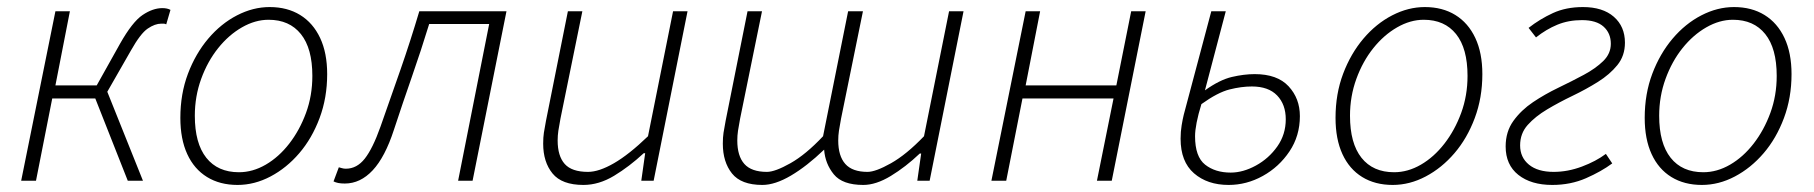

<svg xmlns="http://www.w3.org/2000/svg" viewBox="-20 -512 5140 544"><path d="M40 0 137 -480H178L137 -270H254L320 -388Q355 -450 384 -469.5Q413 -489 440 -489Q454 -489 463 -484L451 -443Q447 -445 444 -445Q441 -445 437 -445Q419 -445 398.5 -431Q378 -417 351 -369L284 -252L385 0H342L250 -233H128L82 0Z M653 12Q603 12 566.5 -10.5Q530 -33 510.5 -75.5Q491 -118 491 -178Q491 -246 512.5 -303Q534 -360 570 -402.5Q606 -445 651.5 -468.5Q697 -492 744 -492Q794 -492 830.5 -469.5Q867 -447 887 -404.5Q907 -362 907 -302Q907 -235 885.5 -177.5Q864 -120 828 -78Q792 -36 746.5 -12Q701 12 653 12ZM657 -24Q696 -24 733 -45.5Q770 -67 799.5 -105Q829 -143 847 -192Q865 -241 865 -297Q865 -375 832.5 -415.5Q800 -456 741 -456Q703 -456 665.5 -434.5Q628 -413 598 -375.5Q568 -338 550 -288.5Q532 -239 532 -184Q532 -106 564.5 -65Q597 -24 657 -24Z M957 8Q946 8 938.5 6.5Q931 5 925 2L940 -38Q944 -37 949 -35.5Q954 -34 960 -34Q991 -34 1013.5 -62.5Q1036 -91 1058 -153Q1087 -235 1115 -315.5Q1143 -396 1168 -480H1415L1319 0H1278L1366 -444H1196Q1173 -369 1147 -294.5Q1121 -220 1096 -144Q1071 -67 1036 -29.5Q1001 8 957 8Z M1633 12Q1572 12 1545.5 -20.5Q1519 -53 1519 -105Q1519 -123 1521 -136Q1523 -149 1527 -170L1589 -480H1630L1568 -176Q1564 -155 1562 -141.5Q1560 -128 1560 -114Q1560 -70 1580 -47.5Q1600 -25 1646 -25Q1677 -25 1719.5 -49.5Q1762 -74 1816 -126L1887 -480H1928L1832 0H1797L1808 -78H1804Q1763 -40 1720 -14Q1677 12 1633 12Z M2140 12Q2080 12 2054 -20.5Q2028 -53 2028 -105Q2028 -123 2030 -136Q2032 -149 2036 -170L2098 -480H2139L2077 -176Q2073 -155 2071 -141.5Q2069 -128 2069 -114Q2069 -70 2089 -47.5Q2109 -25 2153 -25Q2176 -25 2219.5 -49.5Q2263 -74 2312 -126L2383 -480H2425L2363 -176Q2359 -155 2357 -141.5Q2355 -128 2355 -114Q2355 -70 2375 -47.5Q2395 -25 2438 -25Q2461 -25 2504.5 -49.5Q2548 -74 2598 -126L2669 -480H2710L2614 0H2579L2590 -77H2586Q2546 -39 2504 -13.5Q2462 12 2426 12Q2367 12 2342.5 -18Q2318 -48 2315 -88Q2266 -41 2221 -14.5Q2176 12 2140 12Z M2789 0 2886 -480H2927L2886 -270H3143L3185 -480H3226L3130 0H3088L3135 -233H2877L2831 0Z M3461 12Q3401 12 3363 -21Q3325 -54 3325 -119Q3325 -139 3328 -157Q3331 -175 3334 -187L3412 -480H3453L3394 -256Q3436 -286 3470.5 -294Q3505 -302 3535 -302Q3599 -302 3631 -267.5Q3663 -233 3663 -183Q3663 -127 3633.5 -83Q3604 -39 3558 -13.5Q3512 12 3461 12ZM3467 -23Q3502 -23 3538.5 -43Q3575 -63 3599 -97Q3623 -131 3623 -174Q3623 -216 3598.5 -241.5Q3574 -267 3527 -267Q3497 -267 3463.5 -258.5Q3430 -250 3384 -217Q3375 -188 3370.5 -165Q3366 -142 3366 -126Q3366 -68 3394.5 -45.5Q3423 -23 3467 -23Z M3926 12Q3876 12 3839.5 -10.5Q3803 -33 3783.5 -75.5Q3764 -118 3764 -178Q3764 -246 3785.5 -303Q3807 -360 3843 -402.5Q3879 -445 3924.5 -468.5Q3970 -492 4017 -492Q4067 -492 4103.5 -469.5Q4140 -447 4160 -404.5Q4180 -362 4180 -302Q4180 -235 4158.5 -177.5Q4137 -120 4101 -78Q4065 -36 4019.5 -12Q3974 12 3926 12ZM3930 -24Q3969 -24 4006 -45.5Q4043 -67 4072.5 -105Q4102 -143 4120 -192Q4138 -241 4138 -297Q4138 -375 4105.5 -415.5Q4073 -456 4014 -456Q3976 -456 3938.5 -434.5Q3901 -413 3871 -375.5Q3841 -338 3823 -288.5Q3805 -239 3805 -184Q3805 -106 3837.5 -65Q3870 -24 3930 -24Z M4378 12Q4318 12 4282 -16.5Q4246 -45 4246 -97Q4246 -139 4268 -169.5Q4290 -200 4323.5 -222.5Q4357 -245 4395.5 -263.5Q4434 -282 4467.5 -300Q4501 -318 4522.5 -339Q4544 -360 4544 -388Q4544 -418 4523.5 -436.5Q4503 -455 4462 -455Q4424 -455 4392.5 -442Q4361 -429 4332 -406L4311 -433Q4343 -458 4380 -475Q4417 -492 4465 -492Q4521 -492 4552.5 -464.5Q4584 -437 4584 -391Q4584 -354 4562.5 -327.5Q4541 -301 4507.5 -280Q4474 -259 4435.5 -240.5Q4397 -222 4363.5 -202Q4330 -182 4308.5 -158Q4287 -134 4287 -100Q4287 -66 4312 -45.5Q4337 -25 4382 -25Q4422 -25 4462 -40Q4502 -55 4530 -76L4548 -49Q4517 -26 4473.5 -7Q4430 12 4378 12Z M4802 12Q4752 12 4715.5 -10.5Q4679 -33 4659.5 -75.5Q4640 -118 4640 -178Q4640 -246 4661.5 -303Q4683 -360 4719 -402.5Q4755 -445 4800.5 -468.5Q4846 -492 4893 -492Q4943 -492 4979.5 -469.5Q5016 -447 5036 -404.5Q5056 -362 5056 -302Q5056 -235 5034.5 -177.5Q5013 -120 4977 -78Q4941 -36 4895.5 -12Q4850 12 4802 12ZM4806 -24Q4845 -24 4882 -45.5Q4919 -67 4948.5 -105Q4978 -143 4996 -192Q5014 -241 5014 -297Q5014 -375 4981.5 -415.5Q4949 -456 4890 -456Q4852 -456 4814.5 -434.5Q4777 -413 4747 -375.5Q4717 -338 4699 -288.5Q4681 -239 4681 -184Q4681 -106 4713.5 -65Q4746 -24 4806 -24Z"/></svg>

Font: Source Sans 3 Light
Style: Italic
Weight: 300
Italic angle: -11°
Designer: Paul D. Hunt
Foundry: Adobe
Version: Version 3.046;hotconv 1.0.118;makeotfexe 2.5.65603